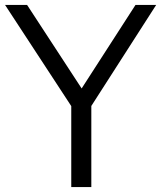

<svg xmlns="http://www.w3.org/2000/svg" viewBox="-36 -760 654 780"><path d="M253.5 0V-363L271.5 -301.5L-15.5 -740H74L309.5 -379.5H282L514.5 -740H598.5L317 -301.5L335 -362V0Z"/></svg>

Font: Encode Sans SC
Style: Regular
Weight: 400
Version: Version 3.002